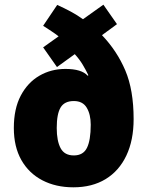

<svg xmlns="http://www.w3.org/2000/svg" viewBox="-20 -789 631 819"><path d="M224 -768Q255 -754 282 -739.5Q309 -725 334 -707L421 -769L479 -686L415 -639Q479 -572 514.5 -488.5Q550 -405 550 -281Q550 -191 519 -125.5Q488 -60 430.5 -25Q373 10 293 10Q218 10 160.5 -20Q103 -50 71 -106.5Q39 -163 39 -243Q39 -325 68.5 -381Q98 -437 148 -466Q198 -495 259 -495Q328 -495 354 -466L357 -468Q346 -491 332.5 -513.5Q319 -536 299 -558L223 -503L164 -587L230 -634Q216 -645 198.5 -656.5Q181 -668 164 -679ZM295 -358Q255 -358 238.5 -330.5Q222 -303 222 -243Q222 -188 238.5 -157Q255 -126 295 -126Q335 -126 351 -158.5Q367 -191 367 -257Q367 -301 350 -329.5Q333 -358 295 -358Z"/></svg>

Font: Noto Sans Hebrew SemiCondensed Black
Style: Regular
Weight: 900
Width: 4
Designer: Ben Nathan
Foundry: Google LLC
Version: Version 3.001; ttfautohint (v1.8.4.7-5d5b)